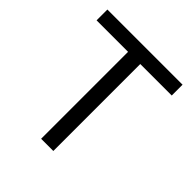

<svg xmlns="http://www.w3.org/2000/svg" viewBox="-190 -842 979 979"><g transform="rotate(45 300.0 -352.5)"><path d="M256 0V-627H29V-705H571V-627H344V0Z"/></g></svg>

Font: Nunito Sans 7pt SemiCondensed
Style: Regular
Weight: 400
Width: 4
Designer: Vernon Adams
Foundry: Vernon Adams
Version: Version 3.101;gftools[0.9.27]